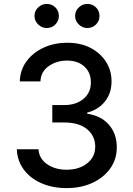

<svg xmlns="http://www.w3.org/2000/svg" viewBox="-20 -957 684 987"><path d="M323.2 9.9Q249.6 9.9 192.5 -15.3Q135.3 -40.5 102.1 -85.4Q68.9 -130.3 66.4 -189.6H177.9Q181.1 -141.3 222.3 -112.9Q263.5 -84.5 322.4 -84.5Q386.7 -84.5 428.1 -117.4Q469.5 -150.2 469.5 -203.1Q469.5 -258.2 427.7 -292.8Q386 -327.4 310.4 -327.4H248.9V-416.9H310.4Q370.7 -416.9 408.9 -448.7Q447.1 -480.5 447.1 -532.3V-534.4Q447.1 -584.2 413.7 -614.9Q380.3 -645.6 324.6 -645.6Q271 -645.6 230.3 -617Q189.6 -588.4 187.9 -538.4H81.7Q83.5 -597.7 116.7 -642.4Q149.9 -687.1 204.5 -712.2Q259.2 -737.2 326 -737.2Q396 -737.2 447.1 -709.9Q498.2 -682.5 525.9 -637.8Q553.3 -593.4 553.3 -540.5V-537.6Q553.3 -477.6 519.4 -435.2Q485.4 -392.8 428.3 -378.2V-372.5Q500.7 -361.5 540.5 -315.2Q580.3 -268.8 580.3 -200.6V-198.2Q580.3 -138.8 547.1 -91.6Q513.8 -44.4 455.6 -17.2Q397.4 9.9 323.2 9.9ZM220.2 -812.9Q195.3 -812.9 176.3 -831.3Q157.3 -849.8 157.3 -874.6Q157.3 -900.9 176.3 -918.9Q195.3 -936.8 220.2 -936.8Q246.8 -936.8 264.7 -918.9Q282.7 -900.9 282.7 -874.6Q282.7 -849.8 264.7 -831.3Q246.8 -812.9 220.2 -812.9ZM429 -812.9Q404.1 -812.9 385.1 -831.3Q366.1 -849.8 366.1 -874.6Q366.1 -900.9 385.1 -918.9Q404.1 -936.8 429 -936.8Q455.6 -936.8 473.5 -918.9Q491.5 -900.9 491.5 -874.6Q491.5 -849.8 473.5 -831.3Q455.6 -812.9 429 -812.9Z"/></svg>

Font: Linik Sans Medium
Style: Regular
Weight: 500
Designer: Rasmus Andersson (font), Cristiano Sobral (main changes)
Foundry: rsms
Version: Version 3.018;June 1, 2022;FontCreator 14.0.0.2814 64-bit; t